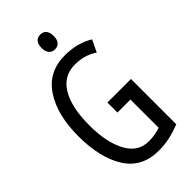

<svg xmlns="http://www.w3.org/2000/svg" viewBox="-278 -974 1055 1055"><g transform="rotate(-45 250.0 -446.0)"><path d="M25 -359Q25 -525 92 -625.5Q159 -726 287 -726Q383 -726 455 -682L422 -613Q388 -634 357.5 -642.5Q327 -651 289 -651Q202 -651 156 -574.5Q110 -498 110 -357Q110 -227 153 -146Q196 -65 281 -65Q328 -65 370 -80V-299H269V-377H452V-25Q406 -7 366 1.5Q326 10 282 10Q152 10 88.5 -90.5Q25 -191 25 -359ZM225 -844Q225 -872 237 -887Q249 -902 272 -902Q295 -902 307 -887Q319 -872 319 -844Q319 -817 307 -802Q295 -787 272 -787Q250 -787 237.5 -802Q225 -817 225 -844Z"/></g></svg>

Font: Noto Sans Mono UI Cond
Style: Regular
Weight: 400
Width: 3
Monospace: yes
Designer: Monotype Design team
Foundry: Monotype Imaging Inc.
Version: Version 1.000